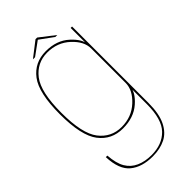

<svg xmlns="http://www.w3.org/2000/svg" viewBox="-278 -757 1058 1058"><g transform="rotate(-45 251.0 -228.0)"><path d="M237.5 229Q294 229 336.8 208Q379.5 187 404 137Q428.5 87 428.5 3V-592H417.5V-465V2Q417.5 119.5 369 169.2Q320.5 219 237.5 219Q187 219 148.5 201.8Q110 184.5 88.8 148.5Q67.5 112.5 63 48.5H51Q55 148 104.2 188.5Q153.5 229 237.5 229ZM230 4Q314.5 4 368 -42.8Q421.5 -89.5 421.5 -135.5L417.5 -163Q417.5 -108 363.2 -57.5Q309 -7 230.5 -7Q150 -7 100.2 -71.2Q50.5 -135.5 50.5 -297Q50.5 -459 100.2 -523.2Q150 -587.5 230.5 -587.5Q309 -587.5 363.2 -537.2Q417.5 -487 417.5 -432L420.5 -459Q420.5 -502 367.5 -550.2Q314.5 -598.5 230 -598.5Q142 -598.5 90.5 -531Q39 -463.5 39 -297Q39 -131 90.5 -63.5Q142 4 230 4ZM148 -616.5H164.5L243.5 -674L322.5 -616.5H338L249.5 -685H236.5Z"/></g></svg>

Font: Anybody Thin Thin
Style: Regular
Weight: 250
Version: Version 1.113;gftools[0.9.25]